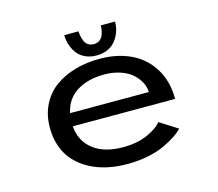

<svg xmlns="http://www.w3.org/2000/svg" viewBox="-97 -789 1045 922"><g transform="rotate(-15 425.0 -328.0)"><path d="M547 -665.5Q547 -646.5 542.5 -627.8Q538 -609 528 -591.5Q518 -574 503.8 -560.5Q489.5 -547 467.8 -539Q446 -531 420 -531Q387.5 -531 362.5 -543.2Q337.5 -555.5 323.2 -575.5Q309 -595.5 301.8 -618.2Q294.5 -641 294.5 -665.5H365.5Q365.5 -655.5 367.5 -644.5Q369.5 -633.5 374.5 -619.2Q379.5 -605 391.5 -596Q403.5 -587 421 -587Q438.5 -587 450.5 -596Q462.5 -605 467.5 -619Q472.5 -633 474.2 -644Q476 -655 476 -665.5ZM711.5 -89Q696 -73 673 -57.5Q650 -42 615.2 -25.5Q580.5 -9 531.8 1Q483 11 428.5 11Q375 11 327.8 0.5Q280.5 -10 241 -31.5Q201.5 -53 172.8 -84Q144 -115 128.2 -158.2Q112.5 -201.5 112.5 -253Q112.5 -317 137.8 -367.2Q163 -417.5 206.8 -448.8Q250.5 -480 307 -496Q363.5 -512 428.5 -512Q515 -512 582.5 -480.2Q650 -448.5 689.8 -384.2Q729.5 -320 729.5 -232H220.5Q227 -156.5 281.8 -114.5Q336.5 -72.5 428.5 -72.5Q499 -72.5 550 -95Q601 -117.5 622.5 -145.5ZM430 -433.5Q349.5 -433.5 294.2 -399.2Q239 -365 224.5 -296.5H616Q615.5 -320.5 603.8 -344Q592 -367.5 570 -387.8Q548 -408 511.5 -420.8Q475 -433.5 430 -433.5Z"/></g></svg>

Font: League Mono Wide
Style: Regular
Weight: 400
Width: 8
Designer: Tyler Finck
Foundry: The League of Moveable Type / Tyler Finck
Version: Version 2.210